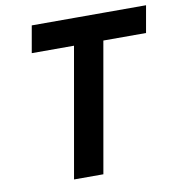

<svg xmlns="http://www.w3.org/2000/svg" viewBox="-79 -765 780 837"><g transform="rotate(-10 311.5 -346.5)"><path d="M181.6 0 303.7 -693.4H433.6L311.5 0ZM95.7 -574.2 116.7 -693.4H622.6L601.6 -574.2Z"/></g></svg>

Font: Cascadia Mono NF
Style: Italic
Weight: 400
Italic angle: -10°
Monospace: yes
Designer: Aaron Bell
Foundry: Saja Typeworks
Version: Version 2404.023